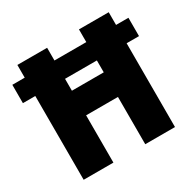

<svg xmlns="http://www.w3.org/2000/svg" viewBox="-159 -874 1037 1034"><g transform="rotate(-30 359.0 -357.0)"><path d="M75 0V-521H-2V-635H75V-714H260V-635H458V-714H643V-635H720V-521H643V0H458V-294H260V0ZM260 -447H458V-521H260Z"/></g></svg>

Font: Noto Sans Sinhala UI SemiCondensed Black
Style: Regular
Weight: 900
Width: 4
Designer: Jelle Bosma - Monotype Design Team
Foundry: Monotype Imaging Inc.
Version: Version 2.006; ttfautohint (v1.8.4.7-5d5b)